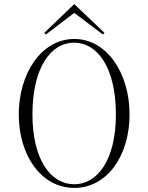

<svg xmlns="http://www.w3.org/2000/svg" viewBox="-20 -906 727 941"><path d="M344 15C505 15 615 -143 615 -345C615 -546 505 -715 344 -715C183 -715 72 -546 72 -345C72 -143 183 15 344 15ZM344 -3C229 -3 139 -123 139 -345C139 -574 229 -697 343 -697C458 -697 548 -574 548 -345C548 -123 458 -3 344 -3ZM492 -745 344 -886 197 -745 205 -737 344 -843 484 -737Z"/></svg>

Font: Sprat Condensed Light
Style: Regular
Weight: 300
Width: 3
Designer: Ethan Nakache
Foundry: Collletttivo
Version: Version 2.000;Glyphs 3.2 (3217)